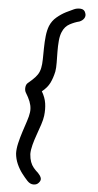

<svg xmlns="http://www.w3.org/2000/svg" viewBox="-70 -811 620 1213"><g transform="rotate(5 240.0 -205.0)"><path d="M86 -247Q88 -264 97.5 -273Q107 -282 125 -297Q146 -316 158 -334Q170 -352 175 -376Q180 -399 180.5 -432.5Q181 -466 181.5 -504.5Q182 -543 186 -580Q190 -617 201 -645Q215 -679 243 -702.5Q271 -726 300.5 -741Q330 -756 349 -764Q369 -773 392 -771Q415 -769 422 -747Q429 -729 419.5 -713.5Q410 -698 390 -690Q361 -683 330 -666.5Q299 -650 284 -614Q274 -591 271 -557.5Q268 -524 268.5 -488Q269 -452 269.5 -419Q270 -386 266 -362Q257 -320 241.5 -288.5Q226 -257 192 -230Q214 -193 219.5 -156Q225 -119 220 -77Q217 -53 206.5 -21Q196 11 183.5 45.5Q171 80 162.5 112.5Q154 145 154 171Q156 200 163.5 220.5Q171 241 184 256.5Q197 272 213 286Q227 300 232.5 315Q238 330 224 346Q212 361 190.5 361Q169 361 151 342Q134 324 114.5 298.5Q95 273 81 241.5Q67 210 64 175Q63 146 71.5 109.5Q80 73 92 36Q104 -1 115 -34Q126 -67 129 -91Q135 -135 108 -185Q99 -201 91.5 -214Q84 -227 86 -247Z"/></g></svg>

Font: Edu QLD Beginner SemiBold
Style: Regular
Weight: 600
Designer: Tina and Corey Anderson
Foundry: Google for Education
Version: Version 1.003